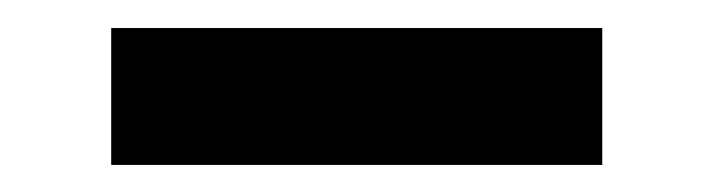

<svg xmlns="http://www.w3.org/2000/svg" viewBox="-20 -323 517 139"><path d="M416 -302.7H60.5V-203.6H416Z"/></svg>

Font: Vazirmatn SemiBold
Style: Regular
Weight: 600
Designer: Saber Rastikerdar
Foundry: Saber Rastikerdar
Version: Version 33.003